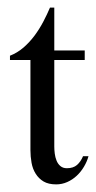

<svg xmlns="http://www.w3.org/2000/svg" viewBox="-20 -468 250 499"><path d="M210 -62Q206.1 -47.9 198.2 -34.7Q190.4 -21.5 179.4 -11.2Q168.5 -1 154.8 5.1Q141.1 11.2 126 11.2Q106 11.2 93.3 3.7Q80.6 -3.9 72.8 -16.4Q64.9 -28.8 62 -44.9Q59.1 -61 59.1 -78.1V-312H5.9V-323.2Q24.9 -330.6 40.8 -344.2Q56.6 -357.9 69.6 -375.2Q82.5 -392.6 92.5 -411.6Q102.5 -430.7 109.9 -448.2H121.1V-336.9H200.2V-312H121.1V-86.9Q121.1 -78.6 122.3 -68.8Q123.5 -59.1 127 -50.5Q130.4 -42 137 -36.4Q143.6 -30.8 153.8 -30.8Q170.4 -30.8 180.2 -39.3Q189.9 -47.9 195.8 -62Z"/></svg>

Font: Scheherazade Rohingya
Style: Regular
Weight: 400
Designer: SIL International
Foundry: SIL International
Version: Version 2.000 (build 440/429)